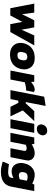

<svg xmlns="http://www.w3.org/2000/svg" viewBox="1554 -2398 1053 4200"><g transform="rotate(90 2080.0 -297.5)"><path d="M159 3 58 -521H256L290 -254L424 -521H578L630 -242L755 -521H972L680 3H507L459 -260L318 3Z M1171 9Q1081 9 1020 -29Q959 -67 933.5 -132Q908 -197 924 -279Q938 -350 977.5 -407Q1017 -464 1084.5 -497.5Q1152 -531 1252 -531Q1320 -531 1370.5 -508.5Q1421 -486 1451.5 -446Q1482 -406 1492.5 -354.5Q1503 -303 1491 -243Q1476 -164 1434 -107Q1392 -50 1325.5 -20.5Q1259 9 1171 9ZM1186 -152Q1229 -152 1256 -171.5Q1283 -191 1294 -251Q1303 -291 1298 -317Q1293 -343 1275.5 -356Q1258 -369 1228 -369Q1183 -369 1157 -348.5Q1131 -328 1120 -269Q1112 -227 1117.5 -201Q1123 -175 1141 -163.5Q1159 -152 1186 -152Z M1523 0 1625 -521H1767L1775 -424L1733 -423L1819 -486Q1851 -508 1882.5 -519.5Q1914 -531 1940 -531Q1968 -531 1992 -511L1960 -344Q1941 -343 1923 -342Q1905 -341 1886 -338Q1867 -335 1846 -330L1780 -315L1719 0Z M1951 0 2095 -738 2297 -770 2212 -334H2240L2410 -521H2627L2303 -172H2181L2147 0ZM2317 0 2225 -182 2362 -338 2524 0Z M2587 0 2689 -521H2885L2783 0ZM2801 -577Q2748 -577 2723.5 -607.5Q2699 -638 2701 -676Q2702 -706 2718 -735.5Q2734 -765 2764 -784.5Q2794 -804 2836 -804Q2890 -804 2915.5 -774Q2941 -744 2940 -705Q2939 -675 2922.5 -645.5Q2906 -616 2875.5 -596.5Q2845 -577 2801 -577Z M2885 0 2987 -521H3130L3137 -425L3096 -442L3162 -481Q3204 -505 3247.5 -518Q3291 -531 3330 -531Q3383 -531 3422 -508Q3461 -485 3478.5 -444Q3496 -403 3486 -346L3418 0H3222L3279 -297Q3285 -322 3272 -338.5Q3259 -355 3224 -355Q3211 -355 3198 -352.5Q3185 -350 3171 -345L3147 -337L3081 0Z M3738 209Q3694 209 3648 202Q3602 195 3559 182L3514 169L3570 32L3608 38Q3641 42 3675.5 46Q3710 50 3743 50Q3792 50 3825.5 36.5Q3859 23 3866 -14L3938 -392L3973 -424L4016 -521H4160L4063 -22Q4047 63 4001.5 114Q3956 165 3888.5 187Q3821 209 3738 209ZM3730 -26Q3673 -26 3634 -49.5Q3595 -73 3573.5 -111.5Q3552 -150 3546.5 -198Q3541 -246 3551 -295Q3565 -366 3600.5 -418.5Q3636 -471 3689 -501Q3742 -531 3807 -531Q3839 -531 3878 -522.5Q3917 -514 3956 -496L4010 -471L3954 -353L3913 -366Q3896 -371 3880 -373.5Q3864 -376 3849 -376Q3822 -376 3801 -368.5Q3780 -361 3766.5 -342Q3753 -323 3747 -289Q3740 -255 3746 -231.5Q3752 -208 3770 -196Q3788 -184 3818 -184Q3831 -184 3847 -187Q3863 -190 3879 -196L3903 -203L3934 -97L3880 -69Q3842 -49 3803.5 -37.5Q3765 -26 3730 -26Z"/></g></svg>

Font: REM ExtraBold
Style: Italic
Weight: 800
Italic angle: -11°
Designer: Octavio Pardo
Foundry: Ashler Design
Version: Version 1.005;gftools[0.9.28]